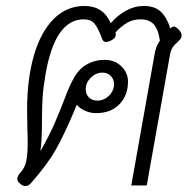

<svg xmlns="http://www.w3.org/2000/svg" viewBox="-20 -623 648 645"><path d="M499 -439Q504 -470 517 -486Q513 -521 498 -539.5Q483 -558 452 -558Q427 -558 407 -546.5Q387 -535 368 -514Q369 -512 369 -507Q369 -494 351 -486Q343 -482 336 -482Q326 -482 322 -495Q310 -528 298 -543Q286 -558 261 -558Q165 -558 133 -374Q125 -327 123 -293.5Q121 -260 121 -217Q121 -155 116 -117H117Q146 -169 162.5 -206.5Q179 -244 195 -286Q213 -334 227 -359Q244 -391 271.5 -406.5Q299 -422 332 -422Q365 -422 387.5 -400.5Q410 -379 410 -349Q410 -303 381.5 -273Q353 -243 303 -243Q283 -243 265.5 -251Q248 -259 238 -271Q234 -263 228 -247Q194 -167 167 -119.5Q140 -72 86 -10Q76 2 66 2Q57 2 49 -5Q38 -13 38 -22Q38 -32 51 -46Q64 -61 68.5 -83.5Q73 -106 73 -142Q73 -172 72 -188L71 -254Q71 -358 94 -437Q117 -516 160.5 -559.5Q204 -603 264 -603Q327 -603 352 -545Q374 -571 403 -587Q432 -603 463 -603Q501 -603 521.5 -582.5Q542 -562 552 -527Q559 -534 564 -534Q570 -534 581 -523Q590 -514 590 -504Q590 -497 586 -492Q582 -487 577 -482Q567 -474 560.5 -464.5Q554 -455 551 -439L473 0H421ZM363 -340Q363 -357 352 -368Q341 -379 324 -379Q302 -379 285 -362Q268 -345 268 -323Q268 -306 279 -295.5Q290 -285 307 -285Q329 -285 346 -301.5Q363 -318 363 -340Z"/></svg>

Font: Niramit ExtraLight
Style: Italic
Weight: 200
Italic angle: -10°
Designer: Katatrad Aksorn Co.,Ltd.
Foundry: Cadson Demak Co.,Ltd.
Version: Version 1.000; ttfautohint (v1.6)